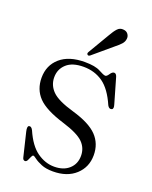

<svg xmlns="http://www.w3.org/2000/svg" viewBox="-121 -683 604 761"><g transform="rotate(20 180.5 -302.0)"><path d="M194 -9.5Q233.5 -9.5 256.8 -30.8Q280 -52 280 -86Q280 -119.5 256.5 -142.5Q233 -165.5 169.5 -185Q89.5 -209.5 58.2 -242.2Q27 -275 27 -324Q27 -376.5 64 -408.8Q101 -441 167.5 -441Q211.5 -441 232.8 -429.2Q254 -417.5 261.5 -417.5Q267.5 -417.5 275.2 -429.2Q283 -441 291 -441Q299.5 -441 303.5 -428.5L334 -323Q339.5 -305.5 331.5 -302Q320.5 -297.5 313 -311.5Q287 -371.5 251.8 -396.5Q216.5 -421.5 169.5 -421.5Q122 -421.5 97.8 -399.2Q73.5 -377 73.5 -343Q73.5 -309.5 97.8 -285Q122 -260.5 190 -241Q264 -219.5 295.2 -186.8Q326.5 -154 326.5 -105.5Q326.5 -55 291 -22.5Q255.5 10 195.5 10Q166.5 10 147 2Q127.5 -6 116.8 -14.2Q106 -22.5 102.5 -22.5Q98.5 -22.5 95.2 -14.8Q92 -7 88 1Q84 9 78 9Q69.5 9 67 -2.5L43 -102Q38 -123 45.5 -126.5Q55 -130 62.5 -115.5Q87.5 -58 121.8 -33.8Q156 -9.5 194 -9.5ZM220 -573Q231.5 -593.5 242 -604.8Q252.5 -616 267.5 -614Q280 -613 286.5 -604.2Q293 -595.5 292 -585Q291 -572 281.8 -561.8Q272.5 -551.5 259 -541L178 -472.5Q171 -467.5 167 -472Q162.5 -476 167.5 -484Z"/></g></svg>

Font: Fraunces 144pt S050 Light
Style: Regular
Weight: 300
Version: Version 1.000; ttfautohint (v1.8.3)